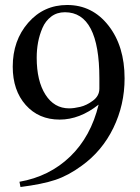

<svg xmlns="http://www.w3.org/2000/svg" viewBox="-20 -726 562 769"><path d="M62 23 58 2Q178 -19 261 -99Q344 -179 375 -307Q299 -247 219 -247Q135 -247 83 -305.5Q31 -364 31 -459Q31 -564 93 -635Q155 -706 249 -706Q350 -706 414.5 -623.5Q479 -541 479 -412Q479 -306 434 -213.5Q389 -121 307 -62Q254 -23 201.5 -5.5Q149 12 62 23ZM257 -292Q276 -292 301.5 -298Q327 -304 352.5 -323Q378 -342 378 -371V-412Q378 -677 240 -677Q208 -677 185 -659.5Q162 -642 150 -614Q138 -586 132.5 -556.5Q127 -527 127 -495Q127 -402 162 -347Q197 -292 257 -292Z"/></svg>

Font: MM Ethnic
Style: Regular
Weight: 400
Designer: Khon Soe Zaw Thu
Version: Version 1.00 July 18, 2016, initial release